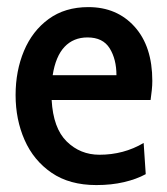

<svg xmlns="http://www.w3.org/2000/svg" viewBox="-20 -524 482 554"><path d="M258 10Q180.5 10 128.8 -25.5Q77 -61 51 -120Q25 -179 25 -249.5Q25 -319.5 49.2 -377.2Q73.5 -435 120.5 -469.2Q167.5 -503.5 235 -503.5Q317.5 -503.5 368.5 -446.8Q419.5 -390 419.5 -290.5Q419.5 -277.5 418 -263.8Q416.5 -250 414.5 -235.5H129Q133.5 -154 172.5 -115.8Q211.5 -77.5 267 -77.5Q337 -77.5 394.5 -111.5L400.5 -21.5Q374 -7 337.8 1.5Q301.5 10 258 10ZM132 -307H316Q316 -353 296.5 -384.5Q277 -416 232.5 -416Q192 -416 166.2 -388.8Q140.5 -361.5 132 -307Z"/></svg>

Font: Cabin Condensed Medium
Style: Regular
Weight: 500
Width: 3
Designer: Pablo Impallari
Foundry: Pablo Impallari. http://www.impallari.com Igino Marini. http://www.ikern.com
Version: Version 3.001; ttfautohint (v1.8.3)